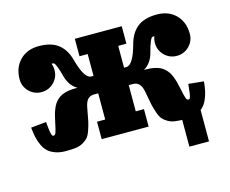

<svg xmlns="http://www.w3.org/2000/svg" viewBox="-87 -580 996 830"><g transform="rotate(-15 411.5 -165.0)"><path d="M664.1 -24.4H752V129.4H664.1ZM186.8 -341.8Q186.8 -309.3 163.9 -286.5Q141.1 -263.7 108.6 -263.7Q76.2 -263.7 53.3 -286.5Q30.5 -309.3 30.5 -341.8Q30.5 -393.8 62.5 -426.4Q94.5 -459 147.7 -459Q177 -459 199.6 -452Q222.2 -445.1 237.4 -431.8Q252.7 -418.5 262.6 -401.2Q272.5 -384 278.6 -361.3Q302.2 -273.4 333.3 -273.4H343V-371.1H306.4V-449.2H516.4V-371.1H479.7V-273.4H489.5Q520.5 -273.4 544.2 -361.3Q550.3 -384 560.2 -401.2Q570.1 -418.5 585.3 -431.8Q600.6 -445.1 623.2 -452Q645.8 -459 675 -459Q728.3 -459 760.3 -426.4Q792.2 -393.8 792.2 -341.8Q792.2 -309.3 769.4 -286.5Q746.6 -263.7 714.1 -263.7Q681.6 -263.7 658.8 -286.5Q636 -309.3 636 -341.8Q636 -356.7 641.4 -370.6Q638.7 -371.1 636 -371.1Q632.1 -371.1 628.9 -368Q625.7 -365 619.8 -350.2Q613.8 -335.4 606.7 -307.9Q595 -262 560.3 -241.7H570.1Q588.6 -241.7 603.8 -238.8Q618.9 -235.8 630.1 -230.8Q641.4 -225.8 650.3 -217.5Q659.2 -209.2 665.2 -200.4Q671.1 -191.7 676.1 -178.8Q681.2 -166 684.3 -154.4Q687.5 -142.8 690.7 -127Q698.2 -90.3 702.3 -79.3Q706.3 -68.4 712.2 -68.4Q716.1 -68.4 718 -69.9Q720 -71.5 722 -78.4Q724.1 -85.2 725.8 -97.9Q727.5 -110.6 729.7 -134L798.1 -127Q795.7 -101.6 791.4 -82.5Q787.1 -63.5 778.6 -45.3Q770 -27.1 757.3 -15.6Q744.6 -4.2 724.9 2.8Q705.1 9.8 679.2 9.8Q652.1 9.8 633.9 7.4Q615.7 5.1 601.4 -3.3Q587.2 -11.7 579.1 -20.8Q571 -29.8 563.7 -50.7Q556.4 -71.5 552.2 -90.8Q548.1 -110.1 541.7 -146.5Q536.9 -173.8 526.1 -184.6Q515.4 -195.3 499.3 -195.3H479.7V-78.1H516.4V0H306.4V-78.1H343V-195.3H323.5Q307.4 -195.3 296.6 -184.6Q285.9 -173.8 281 -146.5Q274.7 -110.1 270.5 -90.8Q266.4 -71.5 259 -50.7Q251.7 -29.8 243.7 -20.8Q235.6 -11.7 221.3 -3.3Q207 5.1 188.8 7.4Q170.7 9.8 143.6 9.8Q117.7 9.8 97.9 2.8Q78.1 -4.2 65.4 -15.6Q52.7 -27.1 44.2 -45.3Q35.6 -63.5 31.4 -82.5Q27.1 -101.6 24.7 -127L93 -134Q95.2 -110.6 96.9 -97.9Q98.6 -85.2 100.7 -78.4Q102.8 -71.5 104.7 -69.9Q106.7 -68.4 110.6 -68.4Q116.5 -68.4 120.5 -79.3Q124.5 -90.3 132.1 -127Q135.3 -142.8 138.4 -154.4Q141.6 -166 146.6 -178.8Q151.6 -191.7 157.6 -200.4Q163.6 -209.2 172.5 -217.5Q181.4 -225.8 192.6 -230.8Q203.9 -235.8 219 -238.8Q234.1 -241.7 252.7 -241.7H262.5Q227.8 -262 216.1 -307.9Q209 -335.4 203 -350.2Q197 -365 193.8 -368Q190.7 -371.1 186.8 -371.1Q184.1 -371.1 181.4 -370.6Q186.8 -356.7 186.8 -341.8Z"/></g></svg>

Font: Orelega One
Style: Regular
Weight: 400
Version: Version 1.1 ; ttfautohint (v1.8.3)